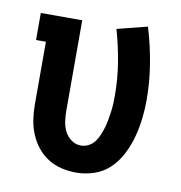

<svg xmlns="http://www.w3.org/2000/svg" viewBox="-67 -600 634 671"><g transform="rotate(10 250.0 -265.0)"><path d="M246 8Q220 8 194 2Q168 -4 146 -18Q124 -32 107.5 -52.5Q91 -73 81 -97.5Q71 -122 67 -148Q63 -174 63 -200V-424H28V-520H175V-200Q175 -181 177.5 -162.5Q180 -144 188 -127.5Q196 -111 211.5 -99.5Q227 -88 246 -88Q260 -88 273.5 -95Q287 -102 295.5 -114Q304 -126 309.5 -139.5Q315 -153 319 -167Q323 -181 325.5 -195.5Q328 -210 330 -224.5Q332 -239 332.5 -253.5Q333 -268 333 -282Q333 -340 323.5 -397.5Q314 -455 298 -511L405 -538Q424 -476 434.5 -412Q445 -348 445 -284Q445 -250 441 -217Q437 -184 428.5 -152.5Q420 -121 405 -91Q390 -61 366.5 -37.5Q343 -14 311 -3Q279 8 246 8Z"/></g></svg>

Font: Iosevka Gothic
Style: Bold
Weight: 700
Monospace: yes
Designer: Belleve Invis
Foundry: Belleve Invis
Version: Version 15.5.1; ttfautohint (v1.8.4)